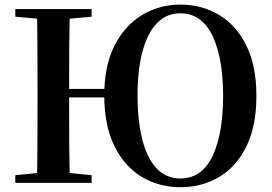

<svg xmlns="http://www.w3.org/2000/svg" viewBox="-20 -779 1160 818"><path d="M137.2 0Q139.2 -85.2 139.5 -171.8Q139.9 -258.5 139.9 -346.1V-393.6Q139.9 -481.3 139.5 -567.7Q139.2 -654.1 137.2 -740.5H277.9Q275.4 -655.6 274.9 -568.3Q274.4 -481 274.4 -392.8V-373.4Q274.4 -266.8 274.9 -176.7Q275.4 -86.6 277.9 0ZM45.1 0V-32.6L193.8 -47.3H221.3L370.3 -32.6V0ZM45.1 -707.9V-740.5H370.3V-707.9L221.3 -694.2H193.8ZM211.1 -364.1V-400H490V-364.1ZM748.6 18.6Q657.6 18.6 583.8 -25.6Q510 -69.9 467.1 -157.4Q424.2 -244.8 424.2 -373.1Q424.2 -497.8 467.4 -583.7Q510.7 -669.6 584.5 -714.5Q658.4 -759.4 748.6 -759.4Q839.2 -759.4 912.5 -715.9Q985.9 -672.4 1029.1 -586Q1072.4 -499.7 1072.4 -370.5Q1072.4 -241.5 1029.5 -154.9Q986.6 -68.2 913.4 -24.8Q840.2 18.6 748.6 18.6ZM748.6 -18.7Q796.3 -18.7 830.7 -44.3Q865.1 -69.8 887 -117.1Q908.9 -164.4 919.8 -228.9Q930.6 -293.5 930.6 -370.5Q930.6 -447.5 919.8 -511.7Q908.9 -575.9 887 -623.2Q865.1 -670.4 830.7 -696.3Q796.3 -722.2 748.6 -722.2Q701.2 -722.2 666.9 -696.3Q632.5 -670.4 610.1 -623.4Q587.6 -576.4 576.8 -512.7Q565.9 -448.9 565.9 -373.1Q565.9 -269.1 585.2 -188.9Q604.5 -108.6 645.2 -63.7Q685.9 -18.7 748.6 -18.7Z"/></svg>

Font: Noto Serif JP
Style: Regular
Weight: 200
Designer: Ryoko NISHIZUKA 西塚涼子 (kana & ideographs); Frank Grießhammer (Latin, Greek & Cyrillic); Wenlong ZHANG 张文龙 (bopomofo); San
Foundry: Adobe
Version: Version 2.001;hotconv 1.1.0;makeotfexe 2.6.0